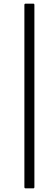

<svg xmlns="http://www.w3.org/2000/svg" viewBox="-20 -850 283 1055"><path d="M121 185Q114 185 114 178V-823Q114 -830 121 -830H163Q169 -830 169 -823V178Q169 185 163 185Z"/></svg>

Font: Sofia Sans Light
Style: Italic
Weight: 300
Italic angle: -9°
Version: Version 4.100-B